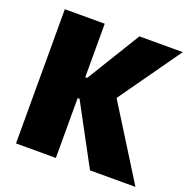

<svg xmlns="http://www.w3.org/2000/svg" viewBox="-125 -821 929 941"><g transform="rotate(20 339.5 -350.0)"><path d="M56 0H264V-312H274L442 0H679L443 -378L671 -700H445L274 -421H264V-700H56Z"/></g></svg>

Font: Fixel Text Black
Style: Regular
Weight: 900
Width: 4
Designer: AlfaBravo + MacPaw
Foundry: Kyrylo Tkachov, Marchela Mozhyna, Serhii Makarenko, Maria Weinstein, Zakhar Kryvoshyya
Version: Version 1.211